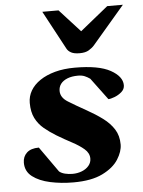

<svg xmlns="http://www.w3.org/2000/svg" viewBox="-54 -797 634 853"><g transform="rotate(-5 263.0 -370.5)"><path d="M239.3 12.7Q184.6 12.7 136 2.2Q87.4 -8.3 57.1 -31.5Q26.9 -54.7 26.9 -93.3Q26.9 -120.6 45.2 -137.7Q63.5 -154.8 99.1 -154.8L179.2 -41.5Q189 -33.2 205.1 -29.3Q221.2 -25.4 238.3 -25.4Q260.7 -25.4 280 -33Q299.3 -40.5 311 -54.4Q322.8 -68.4 322.8 -86.4Q322.8 -110.8 301.5 -129.2Q280.3 -147.5 248 -164.6Q215.8 -181.6 181.6 -202.1Q151.9 -220.2 127.9 -240.2Q104 -260.3 90.1 -287.8Q76.2 -315.4 76.2 -356Q76.2 -385.3 90.8 -410.4Q105.5 -435.5 133.3 -454.3Q161.1 -473.1 200.4 -483.9Q239.7 -494.6 289.1 -494.6Q395.5 -494.6 447.5 -465.8Q499.5 -437 499.5 -397.9Q499.5 -380.4 485.1 -367.9Q470.7 -355.5 453.1 -348.9Q435.5 -342.3 425.8 -342.3L353.5 -439.5Q341.8 -447.8 329.6 -452.9Q317.4 -458 300.3 -458Q272.5 -458 252.9 -450.2Q233.4 -442.4 223.1 -429Q212.9 -415.5 212.9 -397.5Q212.9 -367.7 245.4 -347.7Q277.8 -327.6 324.2 -301.8Q363.8 -279.8 395 -256.6Q426.3 -233.4 444.3 -204.8Q462.4 -176.3 462.4 -137.2Q462.4 -105.5 440.2 -70.6Q418 -35.6 368.9 -11.5Q319.8 12.7 239.3 12.7ZM316.9 -556.6Q292 -556.6 278.8 -563.7Q265.6 -570.8 259.8 -581.5L167 -754.4H239.3L331.5 -653.3L456.5 -754.4H526.4L382.3 -585.9Q372.6 -574.7 357.4 -565.7Q342.3 -556.6 316.9 -556.6Z"/></g></svg>

Font: Gelasio
Style: Italic
Weight: 400
Italic angle: -8.5°
Designer: Eben Sorkin
Foundry: Eben Sorkin
Version: Version 1.008